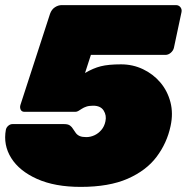

<svg xmlns="http://www.w3.org/2000/svg" viewBox="-21 -720 731 752"><path d="M295 12Q194 12 124.5 -19Q55 -50 23 -101Q-9 -152 2 -212Q4 -221 11.5 -227.5Q19 -234 28 -234H230Q246 -234 253.5 -228Q261 -222 263 -218Q270 -207 276 -199Q282 -191 291.5 -187Q301 -183 317 -183Q333 -183 348.5 -190Q364 -197 376 -211Q388 -225 392 -245Q397 -268 385 -287Q373 -306 344 -306Q328 -306 317.5 -302.5Q307 -299 299.5 -294Q292 -289 286 -285.5Q280 -282 274 -282H75Q64 -282 60 -290.5Q56 -299 59 -309L175 -666Q181 -683 194 -691.5Q207 -700 221 -700H668Q679 -700 685.5 -692Q692 -684 690 -673L660 -532Q657 -521 647.5 -513Q638 -505 627 -505H335L312 -434Q344 -453 374 -460.5Q404 -468 453 -468Q499 -468 539 -449Q579 -430 607 -397Q635 -364 646.5 -320Q658 -276 647 -226Q633 -160 592.5 -106Q552 -52 479 -20Q406 12 295 12Z"/></svg>

Font: Rubik Light Black
Style: Italic
Weight: 900
Italic angle: -12°
Version: Version 2.104